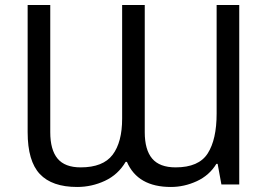

<svg xmlns="http://www.w3.org/2000/svg" viewBox="-20 -734 1070 764"><path d="M287 10Q187 10 138.5 -41.5Q90 -93 90 -208V-714H180V-208Q180 -138 209 -103Q238 -68 301 -68Q390 -68 428 -118Q466 -168 466 -262V-714H556V-208Q556 -138 585.5 -103Q615 -68 679 -68Q771 -68 806.5 -123.5Q842 -179 842 -282V-714H932V0H861L846 -82H841Q813 -36 763 -13Q713 10 660 10Q528 10 485 -90H480Q450 -39 397.5 -14.5Q345 10 287 10Z"/></svg>

Font: Noto Sans
Style: Regular
Weight: 400
Designer: Monotype Design Team
Foundry: Monotype Imaging Inc.
Version: Version 2.007